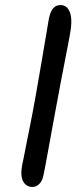

<svg xmlns="http://www.w3.org/2000/svg" viewBox="-20 -729 331 761"><path d="M108.4 12Q84.4 12 72.1 -9.5Q59.8 -31 67.8 -75Q69.6 -81.6 73 -99.1Q76.4 -116.6 80.8 -138.9Q85.2 -161.2 89.5 -183Q93.8 -204.8 96.8 -219Q109.4 -281.4 121.5 -349.8Q133.6 -418.2 144.3 -481.1Q155 -544 162.8 -590.4Q170.6 -636.8 173.6 -654.4Q179.6 -683.2 190.6 -696.1Q201.6 -709 220 -709Q246.6 -709 257.7 -678.5Q268.8 -648 255 -580Q237.6 -492.6 221.7 -407.5Q205.8 -322.4 192 -248.2Q178.2 -174 168.4 -118.9Q158.6 -63.8 152.6 -36.2Q148.8 -14.2 136.8 -1.1Q124.8 12 108.4 12Z"/></svg>

Font: Shantell Sans Light
Style: Italic
Weight: 300
Italic angle: -11°
Designer: Stephen Nixon, Anya Danilova, Shantell Martin
Foundry: Arrow Type
Version: Version 1.008;[ac192a2d6]